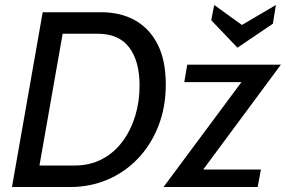

<svg xmlns="http://www.w3.org/2000/svg" viewBox="-20 -749 1145 769"><path d="M28 0 151 -700H385Q464 -700 522 -667Q580 -634 612 -570Q644 -506 644 -411Q644 -320 614.5 -244.5Q585 -169 532.5 -114Q480 -59 410.5 -29.5Q341 0 262 0ZM138 -86H277Q340 -86 388.5 -111.5Q437 -137 470.5 -182Q504 -227 521.5 -284.5Q539 -342 539 -406Q539 -504 497.5 -559Q456 -614 370 -614H231ZM635 0 947 -420H718L730 -490H1105L794 -70H1025L1012 0ZM931 -558 826 -668 838 -729 949 -649 1085 -729 1073 -654Z"/></svg>

Font: Cabin VF Beta
Style: Italic
Weight: 400
Italic angle: -7°
Designer: Pablo Impallari
Foundry: Pablo Impallari. http://www.impallari.com Igino Marini. http://www.ikern.com
Version: Version 2.300